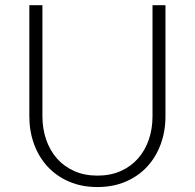

<svg xmlns="http://www.w3.org/2000/svg" viewBox="-20 -728 767 756"><path d="M363.5 -36.5Q414.5 -36.5 454.8 -54.2Q495 -72 523 -103.5Q551 -135 565.8 -177.8Q580.5 -220.5 580.5 -270V-707.5H631.5V-270Q631.5 -211.5 613 -160.8Q594.5 -110 559.8 -72.2Q525 -34.5 475.2 -13Q425.5 8.5 363.5 8.5Q301.5 8.5 251.8 -13Q202 -34.5 167.2 -72.2Q132.5 -110 114 -160.8Q95.5 -211.5 95.5 -270V-707.5H147V-270.5Q147 -221 161.8 -178.2Q176.5 -135.5 204.2 -104Q232 -72.5 272.2 -54.5Q312.5 -36.5 363.5 -36.5Z"/></svg>

Font: Lato 2
Style: Regular
Weight: 300
Designer: Lukasz Dziedzic with Adam Twardoch and Botio Nikoltchev
Foundry: tyPoland Lukasz Dziedzic
Version: Version 2.015; 2015-08-06; http://www.latofonts.com/